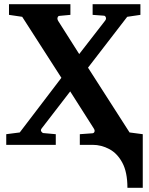

<svg xmlns="http://www.w3.org/2000/svg" viewBox="-20 -691 711 916"><path d="M661.1 205.1H587.9Q587.9 130.4 563.7 85.4Q539.6 40.5 501.5 20.3Q463.4 0 421.9 0H360.8V-50.8L421.9 -55.2Q428.7 -56.2 430.9 -63Q433.1 -69.8 426.8 -79.1L314.9 -254.9L180.2 -80.1Q172.4 -70.8 176.8 -64Q181.2 -57.1 186 -56.2L246.1 -50.8V0H9.8V-50.8L74.2 -59.1L272.9 -319.8L85.9 -610.8L22.9 -620.1V-670.9H315.9V-620.1L263.2 -615.2Q257.8 -615.2 254.9 -607.9Q252 -600.6 257.8 -590.8L357.9 -433.1L481 -591.8Q487.8 -600.1 484.9 -608.2Q481.9 -616.2 475.1 -616.2L421.9 -620.1V-670.9H649.9V-620.1L586.9 -610.8L399.9 -368.2L598.1 -59.1L661.1 -50.8Z"/></svg>

Font: Charis
Style: Bold
Weight: 700
Designer: Walt Agee, Miriam Martin, Annie Olsen, Victor Gaultney, Lorna Priest, Alan Ward, Bob Hallissy, Martin Hosken, Sharon Cor
Foundry: SIL Global
Version: Version 7.000